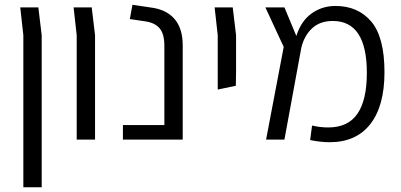

<svg xmlns="http://www.w3.org/2000/svg" viewBox="-20 -586 1685 806"><path d="M78 -438 65 -555H141L155 -438V200H78Z M302 -438 289 -555H365L379 -438V0H302Z M496 -61H670V-394Q670 -443 650.5 -466.5Q631 -490 592 -496L525 -506L536 -566L623 -553Q683 -543 715 -503.5Q747 -464 747 -396V0H496Z M894 -438 881 -555H957L971 -438V-289L970 -226L894 -210Z M1364 11Q1326 11 1282 2L1290 -59Q1323 -51 1358 -51Q1441 -51 1480.5 -108.5Q1520 -166 1520 -280Q1520 -498 1377 -498Q1323 -498 1290 -467Q1257 -436 1245 -386L1174 0H1097L1171 -389L1094 -555H1174L1224 -435Q1244 -498 1288 -529.5Q1332 -561 1388 -561Q1483 -561 1538.5 -495.5Q1594 -430 1594 -283Q1594 -141 1534.5 -65Q1475 11 1364 11Z"/></svg>

Font: Assistant-zap
Style: zap
Weight: 400
Designer: Hebrew By Ben Nathan, Latin by Paul Hunt
Version: Version 2.001